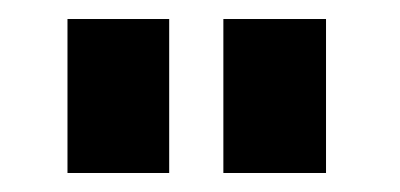

<svg xmlns="http://www.w3.org/2000/svg" viewBox="-20 -735 421 202"><path d="M215 -553V-715H323V-553ZM51 -553V-715H158V-553Z"/></svg>

Font: Orbitron Medium
Style: Regular
Weight: 500
Designer: Matt McInerney
Foundry: The League of Moveable Type
Version: Version 2.001